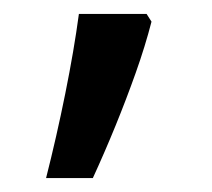

<svg xmlns="http://www.w3.org/2000/svg" viewBox="-20 -136 303 275"><path d="M190 -116 197 -105Q188 -70 174.5 -32Q161 6 145.5 44Q130 82 113 119H46Q61 60 73.5 -2Q86 -64 93 -116Z"/></svg>

Font: ukannada25
Style: Book
Weight: 400
Designer: Jelle Bosma - Monotype Design Team
Foundry: Monotype Imaging Inc.
Version: Version 2.003